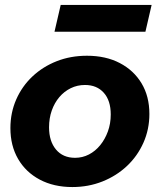

<svg xmlns="http://www.w3.org/2000/svg" viewBox="-20 -745 644 775"><path d="M272 10Q197 10 140.5 -20Q84 -50 53 -103.5Q22 -157 22 -228Q22 -290 45.5 -343.5Q69 -397 111 -436.5Q153 -476 209 -498Q265 -520 331 -520Q407 -520 463.5 -490.5Q520 -461 551.5 -408.5Q583 -356 583 -285Q583 -223 559 -169Q535 -115 492.5 -75Q450 -35 393.5 -12.5Q337 10 272 10ZM283 -108Q313 -108 339 -121.5Q365 -135 384.5 -159Q404 -183 415.5 -214.5Q427 -246 427 -283Q427 -339 399 -370.5Q371 -402 323 -402Q292 -402 265.5 -389Q239 -376 219.5 -353Q200 -330 189 -299Q178 -268 178 -231Q178 -175 206 -141.5Q234 -108 283 -108ZM200 -617 225 -725H592L567 -617Z"/></svg>

Font: Instrument Sans
Style: Bold Italic
Weight: 700
Italic angle: -13°
Designer: Rodrigo Fuenzalida
Foundry: fragTYPE
Version: Version 1.000;gftools[0.9.28]